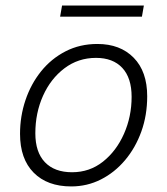

<svg xmlns="http://www.w3.org/2000/svg" viewBox="-20 -662 601 690"><path d="M330 -504Q412 -504 460.5 -454.5Q509 -405 509 -316Q509 -248 488 -189.5Q467 -131 429.5 -86.5Q392 -42 342.5 -17Q293 8 236 8Q150 8 101 -41.5Q52 -91 52 -181Q52 -244 71.5 -302Q91 -360 127.5 -405.5Q164 -451 215.5 -477.5Q267 -504 330 -504ZM239 -43Q302 -43 350 -81Q398 -119 425.5 -181Q453 -243 453 -314Q453 -382 419.5 -418Q386 -454 325 -454Q261 -454 211.5 -416.5Q162 -379 134.5 -317.5Q107 -256 107 -183Q107 -115 141.5 -79Q176 -43 239 -43ZM203 -642H497L490 -602H196Z"/></svg>

Font: Livvic Light
Style: Italic
Weight: 300
Italic angle: -10°
Designer: Jacques Le Bailly, Baron von Fonthausen
Version: Version 1.001; ttfautohint (v1.8.2)